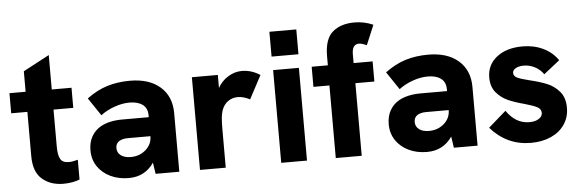

<svg xmlns="http://www.w3.org/2000/svg" viewBox="-47 -857 3074 1017"><g transform="rotate(-5 1490.0 -348.5)"><path d="M96 -151V-386H10V-493H96V-602L235 -676V-493H340V-386H235V-190Q235 -144 247 -123Q259 -102 291 -102Q310 -102 340 -110V-5Q302 10 253 10Q185 10 140.5 -28.5Q96 -67 96 -151Z M735 -60Q687 10 601 10Q547 10 504 -10.5Q461 -31 436 -68Q411 -105 411 -154Q411 -196 428.5 -227Q446 -258 477 -276Q523 -302 594 -302H734V-312Q734 -350 708.5 -369Q683 -388 639 -388Q600 -388 558 -373Q516 -358 485 -334L421 -429Q475 -469 530 -486Q585 -503 651 -503Q753 -503 811.5 -452Q870 -401 870 -312V0H744ZM621 -100Q668 -100 701 -129Q734 -158 734 -201H614Q584 -201 566 -189Q549 -177 549 -154Q549 -129 568.5 -114.5Q588 -100 621 -100Z M980 -493H1118V-424Q1138 -460 1173 -481.5Q1208 -503 1246 -503Q1297 -503 1343 -473L1277 -349Q1265 -356 1247.5 -361.5Q1230 -367 1213 -367Q1184 -367 1161 -351Q1138 -335 1127 -304Q1122 -289 1119.5 -267.5Q1117 -246 1117 -205V0H980Z M1412 -493H1549V0H1412ZM1410 -697H1553V-565H1410Z M1702 -386H1617V-493H1703V-541Q1703 -633 1746.5 -670Q1790 -707 1862 -707Q1915 -707 1962 -686L1918 -581Q1892 -593 1877 -593Q1840 -593 1840 -540V-493H1941V-386H1840V0H1702Z M2321 -60Q2273 10 2187 10Q2133 10 2090 -10.5Q2047 -31 2022 -68Q1997 -105 1997 -154Q1997 -196 2014.5 -227Q2032 -258 2063 -276Q2109 -302 2180 -302H2320V-312Q2320 -350 2294.5 -369Q2269 -388 2225 -388Q2186 -388 2144 -373Q2102 -358 2071 -334L2007 -429Q2061 -469 2116 -486Q2171 -503 2237 -503Q2339 -503 2397.5 -452Q2456 -401 2456 -312V0H2330ZM2207 -100Q2254 -100 2287 -129Q2320 -158 2320 -201H2200Q2170 -201 2152 -189Q2135 -177 2135 -154Q2135 -129 2154.5 -114.5Q2174 -100 2207 -100Z M2525 -89 2619 -171Q2668 -100 2740 -100Q2772 -100 2791 -112.5Q2810 -125 2810 -143Q2810 -164 2789 -175Q2768 -186 2721 -199Q2671 -212 2635.5 -228Q2600 -244 2574.5 -274.5Q2549 -305 2549 -354Q2549 -421 2601 -462Q2653 -503 2739 -503Q2799 -503 2848 -479.5Q2897 -456 2926 -413L2841 -346Q2823 -372 2795 -386.5Q2767 -401 2736 -401Q2710 -401 2693.5 -391.5Q2677 -382 2677 -367Q2677 -351 2694 -342Q2711 -333 2760 -321Q2815 -308 2852.5 -292.5Q2890 -277 2917.5 -245Q2945 -213 2945 -159Q2945 -109 2919 -70.5Q2893 -32 2846.5 -11Q2800 10 2739 10Q2612 10 2525 -89Z"/></g></svg>

Font: Hanken Grotesk ExtraBold
Style: Regular
Weight: 800
Designer: Alfredo Marco Pradil
Foundry: Hanken Design Co.
Version: Version 3.014